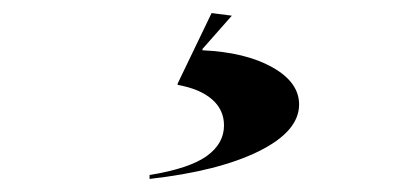

<svg xmlns="http://www.w3.org/2000/svg" viewBox="-20 -24 630 294"><path d="M323 168Q323 144 304.5 128Q286 112 252 106V104L304 -4L335 0L290 51V53Q356 56 397 79Q438 102 438 136Q438 177 376.5 207.5Q315 238 209 250V244Q270 234 296.5 215Q323 196 323 168Z"/></svg>

Font: Nyght Serif Bold
Style: Regular
Weight: 700
Designer: Maksym Kobuzan
Version: Version 0.410